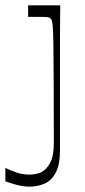

<svg xmlns="http://www.w3.org/2000/svg" viewBox="-44 -501 316 717"><path d="M-24 126Q-9 134 15.5 142.5Q40 151 65 151Q76 151 87.5 149Q99 147 109 143Q130 132 143.5 106.5Q157 81 157 34Q157 -101 156.5 -187.5Q156 -274 155.5 -323Q155 -372 153.5 -394Q152 -416 150 -423Q148 -430 145 -432Q141 -436 132 -437Q123 -438 99 -438Q91 -438 81.5 -438Q72 -438 61 -438V-481H181Q181 -470 180.5 -440Q180 -410 180 -370Q180 -330 180 -289Q180 -248 180 -215Q180 -182 180 -167Q180 -132 180 -109.5Q180 -87 180 -66Q180 -45 180 -16.5Q180 12 180 60Q180 113 164.5 143Q149 173 123 184.5Q97 196 66 196Q44 196 20.5 190Q-3 184 -24 176Z"/></svg>

Font: Ojuju Light
Style: Regular
Weight: 300
Designer: Chisaokwu Joboson, Mirko Velimirovic
Foundry: Udi Foundry
Version: Version 1.000